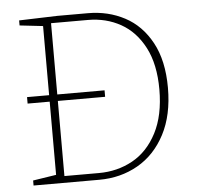

<svg xmlns="http://www.w3.org/2000/svg" viewBox="-50 -745 824 797"><g transform="rotate(-5 361.5 -346.5)"><path d="M345 -693Q429 -693 498 -656.5Q567 -620 608 -544.5Q649 -469 649 -356Q649 -242 607 -162Q565 -82 493 -41Q421 0 332 0H58V-21L155 -36V-341H63V-368H155V-656L58 -667V-688L217 -693ZM333 -28Q410 -28 473.5 -63Q537 -98 575 -171Q613 -244 613 -352Q613 -457 576.5 -527Q540 -597 479 -631Q418 -665 343 -665H189V-368H386V-341H189V-28Z"/></g></svg>

Font: Bitter Pro ExtraLight
Style: Regular
Weight: 275
Designer: Sol Matas, and Bitter project Authors
Foundry: Sol Matas
Version: Version 1.010